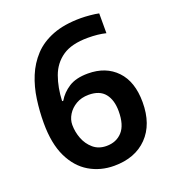

<svg xmlns="http://www.w3.org/2000/svg" viewBox="-134 -826 845 938"><g transform="rotate(-20 288.5 -357.0)"><path d="M47 -304Q47 -365 55.5 -426Q64 -487 86 -540.5Q108 -594 146.5 -635.5Q185 -677 245.5 -700.5Q306 -724 392 -724Q413 -724 440 -721.5Q467 -719 485 -715V-612Q445 -622 392 -622Q307 -622 259.5 -589.5Q212 -557 191.5 -500.5Q171 -444 168 -374H174Q195 -410 232.5 -434Q270 -458 332 -458Q425 -458 480.5 -400Q536 -342 536 -235Q536 -120 472.5 -55Q409 10 300 10Q229 10 171.5 -24Q114 -58 80.5 -127.5Q47 -197 47 -304ZM298 -94Q349 -94 380 -128Q411 -162 411 -234Q411 -292 384 -325.5Q357 -359 300 -359Q262 -359 234 -342.5Q206 -326 190.5 -300.5Q175 -275 175 -248Q175 -211 188.5 -176Q202 -141 229.5 -117.5Q257 -94 298 -94Z"/></g></svg>

Font: Noto Sans Canadian Aboriginal SemiBold
Style: Regular
Weight: 600
Designer: Monotype Design Team, Typotheque's Kevin King
Foundry: Monotype Imaging Inc.
Version: Version 2.004; ttfautohint (v1.8.4.7-5d5b)